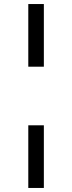

<svg xmlns="http://www.w3.org/2000/svg" viewBox="-20 -850 357 950"><path d="M120 -520V-830H197V-520ZM120 80V-230H197V80Z"/></svg>

Font: Graduate
Style: Regular
Weight: 400
Version: Version 1.001